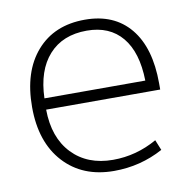

<svg xmlns="http://www.w3.org/2000/svg" viewBox="-66 -596 676 673"><g transform="rotate(-10 272.0 -260.0)"><path d="M90 -243Q91 -143 145.5 -86Q200 -29 291 -29Q374 -29 448 -71L463 -34Q382 10 288 10Q176 10 109.5 -62.5Q43 -135 43 -260Q43 -386 106 -458Q169 -530 278 -530Q382 -530 439 -461Q496 -392 496 -265V-243ZM91 -283H450Q448 -384 403.5 -437.5Q359 -491 278 -491Q192 -491 143 -436.5Q94 -382 91 -283Z"/></g></svg>

Font: M PLUS 1p Light
Style: Regular
Weight: 300
Version: Version 1.061